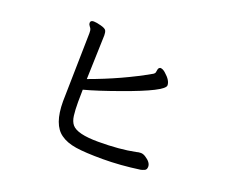

<svg xmlns="http://www.w3.org/2000/svg" viewBox="-111 -855 1223 1029"><g transform="rotate(20 500.0 -340.5)"><path d="M558 -2Q458 -2 404 -10.5Q350 -19 317 -43Q253 -87 253 -221L261 -611Q261 -629 258 -635Q255 -641 249 -648.5Q243 -656 243 -664Q243 -679 262 -679Q276 -679 303 -672Q330 -665 335 -655Q340 -645 340 -628L332 -376Q511 -441 658 -525Q666 -530 667.5 -537Q669 -544 670.5 -553.5Q672 -563 682 -567Q697 -567 713 -552Q750 -520 750 -492Q750 -458 526 -378Q404 -334 331 -315L330 -245Q330 -199 334 -167.5Q338 -136 353 -118Q384 -81 504 -81Q625 -81 714 -99Q727 -103 740 -103Q753 -103 767 -94Q802 -72 802 -47Q802 -30 790.5 -25Q779 -20 770 -18Q657 -2 558 -2Z"/></g></svg>

Font: LXGW WenKai Lite
Style: Bold
Weight: 700
Designer: LXGW / Fontworks Inc.
Foundry: LXGW / Fontworks Inc.
Version: Version 1.330;April 28, 2024